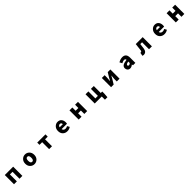

<svg xmlns="http://www.w3.org/2000/svg" viewBox="1307 -4386 8386 8386"><g transform="rotate(-45 5500.0 -193.0)"><path d="M242.2 0V-569.3H758.8V0H581.1V-429.7H418.9V0Z M1501 13.7Q1386.7 13.7 1304.2 -67.4Q1221.7 -148.4 1221.7 -284.2Q1221.7 -419.9 1304.2 -501.5Q1386.7 -583 1501 -583Q1614.3 -583 1696.3 -501.5Q1778.3 -419.9 1778.3 -284.2Q1778.3 -148.4 1696.3 -67.4Q1614.3 13.7 1501 13.7ZM1501 -129.9Q1596.7 -129.9 1596.7 -284.2Q1596.7 -439.5 1501 -439.5Q1403.3 -439.5 1403.3 -284.2Q1403.3 -129.9 1501 -129.9Z M2411.1 0V-429.7H2246.1V-569.3H2753.9V-429.7H2588.9V0Z M3531.2 13.7Q3405.3 13.7 3323.7 -66.4Q3242.2 -146.5 3242.2 -284.2Q3242.2 -417 3322.8 -500Q3403.3 -583 3511.7 -583Q3629.9 -583 3692.9 -506.8Q3755.9 -430.7 3755.9 -307.6Q3755.9 -257.8 3748 -232.4H3414.1Q3436.5 -122.1 3555.7 -122.1Q3615.2 -122.1 3675.8 -158.2L3735.4 -50.8Q3645.5 13.7 3531.2 13.7ZM3411.1 -347.7H3605.5Q3605.5 -447.3 3515.6 -447.3Q3476.6 -447.3 3448.2 -421.9Q3419.9 -396.5 3411.1 -347.7Z M4237.3 0V-569.3H4414.1V-367.2H4585V-569.3H4762.7V0H4585V-211.9H4414.1V0Z M5740.2 -138.7H5831.1V-22.5L5815.4 197.3H5662.1V0H5229.5V-569.3H5406.2V-138.7H5562.5V-569.3H5740.2Z M6237.3 0V-569.3H6409.2V-420.9Q6409.2 -387.7 6392.6 -219.7H6397.5Q6405.3 -235.4 6429.2 -278.3Q6453.1 -321.3 6461.9 -338.9L6600.6 -569.3H6762.7V0H6590.8V-148.4Q6590.8 -177.7 6607.4 -348.6H6603.5Q6593.8 -331.1 6569.8 -288.1Q6545.9 -245.1 6538.1 -230.5L6398.4 0Z M7413.1 13.7Q7335.9 13.7 7290 -36.1Q7244.1 -85.9 7244.1 -159.2Q7244.1 -250 7319.3 -299.8Q7394.5 -349.6 7560.5 -368.2Q7554.7 -441.4 7474.6 -441.4Q7414.1 -441.4 7325.2 -390.6L7263.7 -507.8Q7389.6 -583 7507.8 -583Q7738.3 -583 7738.3 -323.2V0H7593.8L7580.1 -56.6H7576.2Q7498 13.7 7413.1 13.7ZM7474.6 -124Q7518.6 -124 7560.5 -168.9V-259.8Q7413.1 -240.2 7413.1 -172.9Q7413.1 -124 7474.6 -124Z M8245.1 13.7Q8210.9 13.7 8174.8 1L8204.1 -159.2Q8225.6 -154.3 8233.4 -154.3Q8282.2 -154.3 8293 -235.4L8331.1 -569.3H8759.8V0H8582V-429.7H8471.7Q8445.3 -212.9 8441.4 -184.6Q8412.1 13.7 8245.1 13.7Z M9531.2 13.7Q9405.3 13.7 9323.7 -66.4Q9242.2 -146.5 9242.2 -284.2Q9242.2 -417 9322.8 -500Q9403.3 -583 9511.7 -583Q9629.9 -583 9692.9 -506.8Q9755.9 -430.7 9755.9 -307.6Q9755.9 -257.8 9748 -232.4H9414.1Q9436.5 -122.1 9555.7 -122.1Q9615.2 -122.1 9675.8 -158.2L9735.4 -50.8Q9645.5 13.7 9531.2 13.7ZM9411.1 -347.7H9605.5Q9605.5 -447.3 9515.6 -447.3Q9476.6 -447.3 9448.2 -421.9Q9419.9 -396.5 9411.1 -347.7Z M10237.3 0V-569.3H10414.1V-367.2H10585V-569.3H10762.7V0H10585V-211.9H10414.1V0Z"/></g></svg>

Font: GenEi Gothic M Heavy
Style: Regular
Weight: 800
Designer: o_tamon (Modified); [Source Han Sans]
Ryoko NISHIZUKA  (kana & ideographs); Paul D. Hunt (Latin, Greek & Cyrillic); Wenl
Version: Version 1.1a;Original Version 1.004